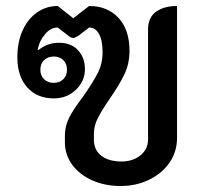

<svg xmlns="http://www.w3.org/2000/svg" viewBox="-20 -613 670 642"><path d="M197 -137V-160Q197 -192 212 -221Q227 -250 257 -289Q290 -336 306.5 -368Q323 -400 323 -439Q323 -478 311 -499.5Q299 -521 278 -521L243 -494Q230 -486 226 -486Q217 -486 208 -494L173 -521Q149 -521 130 -498Q111 -475 106 -447L109 -446Q139 -470 177 -470Q218 -470 241 -445Q264 -420 264 -382Q264 -342 234 -313Q204 -284 160 -284Q104 -284 71 -321Q38 -358 38 -421Q38 -472 55.5 -511Q73 -550 104 -571.5Q135 -593 173 -593L225 -552L278 -593Q339 -593 376 -553.5Q413 -514 413 -443Q413 -400 396 -364.5Q379 -329 347 -283Q319 -242 306.5 -217Q294 -192 294 -165V-146Q294 -111 319 -92Q344 -73 386 -73Q424 -73 449.5 -93.5Q475 -114 475 -147V-515Q475 -554 501.5 -573.5Q528 -593 572 -593V-152Q572 -106 547 -69.5Q522 -33 478.5 -12Q435 9 383 9Q332 9 289.5 -9.5Q247 -28 222 -61.5Q197 -95 197 -137ZM204 -380Q204 -400 191.5 -412Q179 -424 160 -424Q140 -424 127.5 -412Q115 -400 115 -380Q115 -360 127.5 -348Q140 -336 160 -336Q179 -336 191.5 -348Q204 -360 204 -380Z"/></svg>

Font: K2D Medium
Style: Regular
Weight: 500
Designer: Katatrad Aksorn Co.,Ltd.
Foundry: Cadson Demak Co.,Ltd.
Version: Version 1.000; ttfautohint (v1.6)